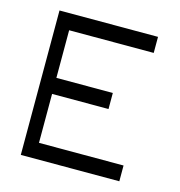

<svg xmlns="http://www.w3.org/2000/svg" viewBox="-87 -676 661 705"><g transform="rotate(15 243.0 -323.5)"><path d="M54 -598H428.5V-537H107V-356H321.5V-295H107V-109H428.5V-49H54Z"/></g></svg>

Font: 3270 Nerd Font Mono SemCond
Style: Regular
Weight: 400
Monospace: yes
Version: Version 3.0.1;Nerd Fonts 3.1.1